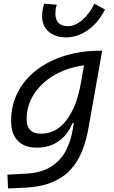

<svg xmlns="http://www.w3.org/2000/svg" viewBox="-20 -801 626 1055"><path d="M24.4 234.4 20.5 158.7 122.1 153.3Q209.5 148.4 262.2 113.8Q314.9 79.1 341.8 26.9Q368.7 -25.4 378.4 -82.5L385.7 -124H378.4Q352.1 -59.6 301.8 -24.7Q251.5 10.3 182.1 10.3Q114.3 10.3 77.6 -27.6Q41 -65.4 41 -135.3Q41 -223.1 78.1 -294.7Q115.2 -366.2 181.9 -417Q248.5 -467.8 337.9 -495.1Q427.2 -522.5 532.2 -522.5H541.5L466.3 -98.1Q454.1 -29.3 431.2 28.8Q408.2 86.9 368.2 130.9Q328.1 174.8 265.6 200.7Q203.1 226.6 112.3 230.5ZM441.4 -441.9Q351.6 -430.2 280.3 -389.2Q209 -348.1 167.7 -285.4Q126.5 -222.7 126.5 -146Q126.5 -66.4 206.1 -66.4Q287.6 -66.4 343.8 -138.9Q399.9 -211.4 422.9 -336.9L424.3 -343.8ZM343.3 -595.7Q282.7 -595.7 247.1 -627.4Q211.4 -659.2 211.4 -710.9Q211.4 -745.1 222.7 -780.8L292.5 -774.9Q287.6 -761.7 285.9 -749.5Q284.2 -737.3 284.2 -726.1Q284.2 -693.8 301.3 -675.5Q318.4 -657.2 352.5 -657.2Q393.6 -657.2 433.6 -692.4Q473.6 -727.5 498.5 -780.8L557.1 -748.5Q517.1 -671.9 460.4 -633.8Q403.8 -595.7 343.3 -595.7Z"/></svg>

Font: Cascadia Mono PL SemiLight
Style: Italic
Weight: 350
Italic angle: -10°
Monospace: yes
Designer: Aaron Bell
Foundry: Saja Typeworks
Version: Version 2404.023; ttfautohint (v1.8.4)